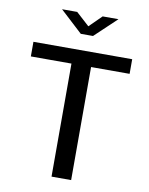

<svg xmlns="http://www.w3.org/2000/svg" viewBox="-101 -1027 855 1099"><g transform="rotate(10 326.5 -477.0)"><path d="M40 -657H276V0H390V-657H614V-742H40ZM405 -954 334 -884 257 -954H169L299 -834H370L497 -954Z"/></g></svg>

Font: Bisquit Text
Style: Regular
Weight: 400
Version: Version 1.004;Glyphs 3.2.3 (3260)